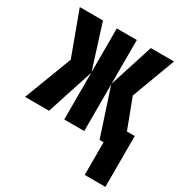

<svg xmlns="http://www.w3.org/2000/svg" viewBox="-173 -674 945 997"><g transform="rotate(30 300.0 -175.0)"><path d="M600 196V-109H553L486 -286L583 -546H444L360 -284V-546H240V-284L157 -546H18L114 -286L5 0H149L240 -280V0H360V-280L452 0H476V196Z"/></g></svg>

Font: Noto Sans Mono UI
Style: Bold
Weight: 700
Designer: Monotype Design team
Foundry: Monotype Imaging Inc.
Version: 1.000